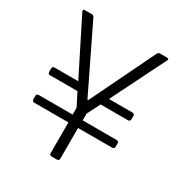

<svg xmlns="http://www.w3.org/2000/svg" viewBox="-155 -752 808 861"><g transform="rotate(30 249.5 -321.5)"><path d="M263 0H235Q224 0 224 -12V-170H48Q36 -170 36 -182V-199Q36 -210 48 -210H223V-245L189 -312H48Q36 -312 36 -324V-341Q36 -352 48 -352H170L30 -631Q25 -643 36 -643H74Q82 -643 87 -631L247 -301H251L411 -631Q416 -643 424 -643H462Q475 -643 468 -631L329 -352H450Q462 -352 462 -341V-324Q462 -312 450 -312H309L275 -245V-210H450Q462 -210 462 -199V-182Q462 -170 450 -170H274V-12Q274 0 263 0Z"/></g></svg>

Font: Rajdhani
Style: Regular
Weight: 400
Designer: Satya Rajpurohit, Jyotish Sonowal
Foundry: Indian Type Foundry
Version: Version 1.201;PS 1.0;hotconv 1.0.78;makeotf.lib2.5.61930; tt